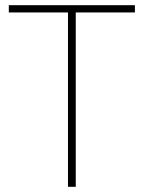

<svg xmlns="http://www.w3.org/2000/svg" viewBox="-20 -720 554 740"><path d="M242 0V-686H272V0ZM14 -672V-700H500V-672Z"/></svg>

Font: SUSE Thin
Style: Regular
Weight: 250
Designer: Rene Bieder
Foundry: SUSE
Version: Version 1.000